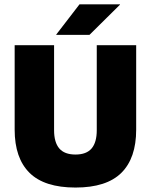

<svg xmlns="http://www.w3.org/2000/svg" viewBox="-20 -847 694 884"><path d="M327.5 16.5Q184.5 16.5 116 -51.2Q47.5 -119 47.5 -250V-639H229V-247.5Q229 -191.5 253 -163.5Q277 -135.5 327.5 -135.5Q378 -135.5 401.8 -163.5Q425.5 -191.5 425.5 -247.5V-639H607V-250Q607 -119 538.8 -51.2Q470.5 16.5 327.5 16.5ZM346 -827H532.5V-825.5L392 -686.5H239V-688Z"/></svg>

Font: Anek Odia Medium ExtraBold
Style: Regular
Weight: 800
Version: Version 1.003